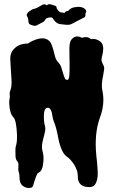

<svg xmlns="http://www.w3.org/2000/svg" viewBox="-20 -914 557 943"><path d="M381.8 -728.5Q412.1 -737.3 425.8 -721.7Q451.2 -726.6 472.7 -710Q494.1 -693.4 483.4 -646.5Q476.6 -623 479.5 -613.3Q482.4 -603.5 487.8 -593.8Q493.2 -584 491.2 -570.8Q489.3 -557.6 486.3 -542Q476.6 -498 482.4 -470.7Q497.1 -406.2 470.7 -335.9Q442.4 -258.8 453.1 -150.4Q461.9 -72.3 459.5 -48.3Q457 -24.4 448.2 -9.8Q439.5 4.9 418.9 4.9Q383.8 4.9 370.1 -15.6Q362.3 -27.3 362.3 -45.9Q362.3 -64.5 356.9 -79.1Q351.6 -93.8 343.8 -106.4Q325.2 -133.8 308.6 -144.5Q281.2 -163.1 266.6 -233.4Q257.8 -285.2 244.1 -318.4Q240.2 -328.1 238.3 -339.4Q236.3 -350.6 234.4 -361.3Q228.5 -384.8 213.9 -384.8Q191.4 -384.8 196.3 -320.3Q197.3 -306.6 200.7 -295.4Q204.1 -284.2 201.2 -268.6Q198.2 -252.9 193.4 -236.3Q181.6 -193.4 188.5 -172.9Q195.3 -149.4 193.4 -123.5Q191.4 -97.7 185.5 -83.5Q179.7 -69.3 165 -63.5Q156.2 -47.9 150.4 -27.8Q144.5 -7.8 142.1 -1Q139.6 5.9 135.7 6.8Q119.1 12.7 102.1 4.9Q85 -2.9 80.1 -17.1Q75.2 -31.2 75.7 -43.9Q76.2 -56.6 72.8 -66.9Q69.3 -77.1 69.8 -84Q70.3 -90.8 70.3 -97.7Q72.3 -113.3 65.4 -121.1Q56.6 -130.9 56.2 -147.5Q55.7 -164.1 55.7 -175.8Q55.7 -187.5 57.6 -195.3Q64.5 -213.9 63.5 -252Q60.5 -323.2 45.9 -337.9Q27.3 -356.4 25.4 -406.2Q24.4 -418 26.9 -428.2Q29.3 -438.5 27.8 -449.2Q26.4 -460 31.2 -470.7Q39.1 -491.2 36.1 -528.8Q33.2 -566.4 32.7 -582.5Q32.2 -598.6 30.8 -616.7Q29.3 -634.8 33.7 -648.9Q38.1 -663.1 48.8 -673.8Q73.2 -700.2 117.2 -700.2Q136.7 -713.9 162.6 -721.7Q188.5 -729.5 206.1 -722.7Q223.6 -715.8 230.5 -701.2Q237.3 -686.5 241.7 -669.9Q246.1 -653.3 250.5 -636.2Q254.9 -619.1 265.6 -608.4Q276.4 -597.7 281.2 -582.5Q286.1 -567.4 290 -553.7Q293.9 -540 297.9 -530.8Q301.8 -521.5 310.5 -521.5Q319.3 -521.5 320.8 -546.4Q322.3 -571.3 321.8 -603.5Q321.3 -635.7 320.8 -666.5Q320.3 -697.3 326.2 -711.4Q332 -725.6 347.2 -732.4Q362.3 -739.3 381.8 -728.5ZM296.9 -850.6Q303.7 -860.4 314.5 -860.4Q325.2 -874 343.3 -877.9Q361.3 -881.8 376 -879.4Q390.6 -877 398.4 -868.7Q406.2 -860.4 402.3 -853.5Q398.4 -846.7 399.4 -839.4Q400.4 -832 393.1 -828.1Q385.7 -824.2 368.2 -815.4Q350.6 -806.6 340.3 -800.8Q330.1 -794.9 322.3 -793Q314.5 -791 297.9 -793Q281.2 -794.9 276.4 -795.4Q271.5 -795.9 268.6 -796.9Q254.9 -802.7 247.1 -813Q239.3 -823.2 237.3 -826.2Q232.4 -830.1 219.2 -827.6Q206.1 -825.2 202.1 -816.9Q198.2 -808.6 190.4 -804.7Q185.5 -803.7 174.8 -796.9Q157.2 -787.1 151.4 -787.1Q145.5 -787.1 134.3 -791Q123 -794.9 121.1 -801.3Q119.1 -807.6 119.1 -814Q119.1 -820.3 116.7 -826.7Q114.3 -833 111.8 -836.9Q109.4 -840.8 114.3 -848.6Q119.1 -856.4 122.6 -857.4Q126 -858.4 132.3 -863.8Q138.7 -869.1 147 -870.6Q155.3 -872.1 162.6 -876Q169.9 -879.9 181.6 -886.7Q199.2 -898.4 210 -887.7Q218.8 -896.5 231 -892.1Q243.2 -887.7 250.5 -885.7Q257.8 -883.8 257.8 -877.4Q257.8 -871.1 265.6 -862.3Q273.4 -853.5 277.8 -853.5Q282.2 -853.5 296.9 -850.6Z"/></svg>

Font: Creepster Caps
Style: Regular
Weight: 400
Designer: Font Diner, Inc
Foundry: Font Diner, Inc
Version: Version 1.000